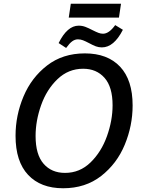

<svg xmlns="http://www.w3.org/2000/svg" viewBox="-20 -995 763 1025"><path d="M63 -270Q63 -379 105.5 -480Q148 -581 231.5 -645.5Q315 -710 433 -710Q554 -710 621 -639Q688 -568 688 -432Q688 -324 646 -222.5Q604 -121 520 -55.5Q436 10 317 10Q197 10 130 -61.5Q63 -133 63 -270ZM581 -433Q581 -531 538 -579.5Q495 -628 424 -628Q345 -628 287 -572.5Q229 -517 199.5 -433.5Q170 -350 170 -269Q170 -170 212.5 -121Q255 -72 327 -72Q406 -72 463.5 -128Q521 -184 551 -268Q581 -352 581 -433ZM358 -975H626L615 -901H347ZM293 -765Q339 -858 400 -858Q419 -858 436 -851.5Q453 -845 474 -834Q494 -824 506 -819.5Q518 -815 530 -815Q562 -815 595 -861L636 -836Q588 -742 524 -742Q507 -742 492 -747.5Q477 -753 455 -765Q436 -775 423 -780Q410 -785 396 -785Q380 -785 365.5 -774.5Q351 -764 333 -739Z"/></svg>

Font: Bitter Pro Medium
Style: Italic
Weight: 500
Italic angle: -9°
Designer: Sol Matas, and Bitter project Authors
Foundry: Sol Matas
Version: Version 1.010